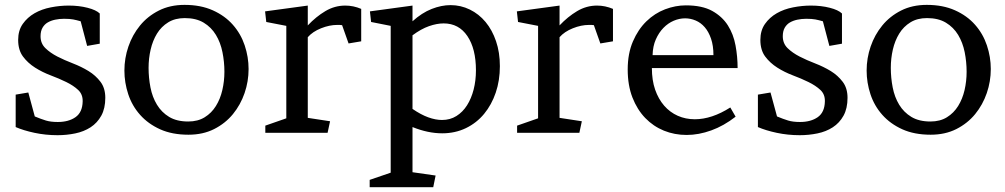

<svg xmlns="http://www.w3.org/2000/svg" viewBox="-20 -550 4162 795"><path d="M44.9 -158.2 97.2 -167 124 -67.9Q149.9 -57.1 169.9 -51Q189.9 -44.9 219.2 -44.9Q264.2 -44.9 292.7 -64.9Q321.3 -85 322.3 -129.9Q323.2 -159.2 303.7 -177.5Q284.2 -195.8 254.2 -210.4Q224.1 -225.1 189.7 -238Q155.3 -251 125.2 -270Q95.2 -289.1 75.2 -315.9Q55.2 -342.8 55.2 -384.8Q55.2 -423.8 74.2 -450.9Q93.3 -478 123 -495.1Q152.8 -512.2 190.4 -519.5Q228 -526.9 264.2 -526.9Q307.1 -526.9 342.5 -517.8Q377.9 -508.8 393.1 -494.1V-369.1L340.8 -359.9L314 -461.9Q296.9 -466.8 283 -469.5Q269 -472.2 245.1 -472.2Q226.1 -472.2 208.5 -468.5Q190.9 -464.8 177.5 -457Q164.1 -449.2 156 -435.1Q147.9 -420.9 147.9 -399.9Q147.9 -370.1 168 -350.6Q188 -331.1 217.5 -315.9Q247.1 -300.8 282 -287.4Q316.9 -273.9 346.4 -255.9Q376 -237.8 396 -211.4Q416 -185.1 416 -145Q416 -101.1 399.4 -71Q382.8 -41 355 -22.9Q327.1 -4.9 291.5 2.4Q255.9 9.8 218.3 9.8Q168.9 9.8 123 0Q77.1 -9.8 44.9 -23.9Z M759.3 -46.9Q799.3 -46.9 827.6 -64.5Q856 -82 874 -111.1Q892.1 -140.1 900.6 -177Q909.2 -213.9 909.2 -252.9Q909.2 -293.9 901.1 -334Q893.1 -374 874 -405.5Q855 -437 823.5 -456.1Q792 -475.1 745.1 -475.1Q705.1 -475.1 676.5 -457.5Q647.9 -439.9 630.1 -410.9Q612.3 -381.8 603.8 -345Q595.2 -308.1 595.2 -269Q595.2 -228 603 -188Q610.8 -147.9 629.9 -116.5Q648.9 -85 680.4 -65.9Q711.9 -46.9 759.3 -46.9ZM744.1 -529.8Q811 -529.8 861.1 -507.3Q911.1 -484.9 944.1 -447.5Q977.1 -410.2 993.2 -362.1Q1009.3 -314 1009.3 -264.2Q1009.3 -212.9 992.7 -164.6Q976.1 -116.2 944.6 -77.6Q913.1 -39.1 866.7 -15.6Q820.3 7.8 760.3 7.8Q692.9 7.8 643.1 -14.6Q593.3 -37.1 560.1 -74.5Q526.9 -111.8 511 -159.9Q495.1 -208 495.1 -257.8Q495.1 -309.1 511.7 -357.4Q528.3 -405.8 559.8 -444.3Q591.3 -482.9 637.7 -506.3Q684.1 -529.8 744.1 -529.8Z M1475.6 -378.9 1423.3 -370.1 1396.5 -445.8Q1392.6 -446.8 1386.5 -446.8Q1380.4 -446.8 1376.5 -446.8Q1344.2 -446.8 1309.3 -432.9Q1274.4 -418.9 1254.4 -396V-62L1346.7 -47.9L1336.4 0H1078.6V-29.8L1165.5 -60.1V-442.9L1082.5 -459L1077.6 -502.9L1254.4 -526.9V-444.8Q1288.6 -481 1327.1 -503.9Q1365.7 -526.9 1409.7 -526.9Q1443.4 -526.9 1475.6 -513.2Z M1688 -461.9Q1727.1 -497.1 1767.3 -512.9Q1807.6 -528.8 1845.7 -528.8Q1887.7 -528.8 1925.3 -510.5Q1962.9 -492.2 1990.5 -459Q2018.1 -425.8 2033.9 -379.4Q2049.8 -333 2049.8 -275.9Q2049.8 -216.8 2032.7 -166.5Q2015.6 -116.2 1984.6 -78.6Q1953.6 -41 1909.2 -19.5Q1864.7 2 1811 2Q1752 2 1688 -23.9V163.1L1783.7 176.8L1773.9 225.1H1510.7V194.8L1597.7 165V-442.9L1516.6 -459L1511.7 -502.9L1688 -526.9ZM1688 -99.1Q1722.7 -75.2 1753.2 -64.2Q1783.7 -53.2 1810.1 -53.2Q1843.8 -53.2 1869.9 -69.6Q1896 -85.9 1913.8 -114Q1931.6 -142.1 1941.2 -179.4Q1950.7 -216.8 1950.7 -258.8Q1950.7 -348.1 1915.3 -400.6Q1879.9 -453.1 1816.9 -453.1Q1789.1 -453.1 1756.3 -441.7Q1723.6 -430.2 1688 -403.8Z M2518.1 -378.9 2465.8 -370.1 2439 -445.8Q2435.1 -446.8 2429 -446.8Q2422.9 -446.8 2418.9 -446.8Q2386.7 -446.8 2351.8 -432.9Q2316.9 -418.9 2296.9 -396V-62L2389.2 -47.9L2378.9 0H2121.1V-29.8L2208 -60.1V-442.9L2125 -459L2120.1 -502.9L2296.9 -526.9V-444.8Q2331.1 -481 2369.6 -503.9Q2408.2 -526.9 2452.1 -526.9Q2485.8 -526.9 2518.1 -513.2Z M2679.2 -268.1Q2679.2 -217.8 2692.6 -179Q2706.1 -140.1 2730 -112.5Q2753.9 -85 2786.4 -70.6Q2818.8 -56.2 2856.9 -56.2Q2927.2 -56.2 3003.9 -105L3025.9 -66.9Q2977.1 -28.8 2925 -10Q2873 8.8 2823.2 8.8Q2772.9 8.8 2729 -9Q2685.1 -26.9 2651.6 -61.5Q2618.2 -96.2 2598.6 -146.5Q2579.1 -196.8 2579.1 -262.2Q2579.1 -328.1 2600.6 -378.2Q2622.1 -428.2 2656.5 -461.7Q2690.9 -495.1 2733.9 -511.5Q2776.9 -527.8 2819.8 -527.8Q2887.2 -527.8 2928.7 -504.9Q2970.2 -481.9 2993.7 -445.1Q3017.1 -408.2 3025.6 -361.6Q3034.2 -314.9 3034.2 -268.1ZM2934.1 -321.8Q2934.1 -360.8 2924.1 -389.9Q2914.1 -418.9 2897.9 -437.5Q2881.8 -456.1 2860.4 -465.1Q2838.9 -474.1 2816.9 -474.1Q2793 -474.1 2769.5 -464.1Q2746.1 -454.1 2727.1 -434.6Q2708 -415 2695.6 -387Q2683.1 -358.9 2682.1 -321.8Z M3118.2 -158.2 3170.4 -167 3197.3 -67.9Q3223.1 -57.1 3243.2 -51Q3263.2 -44.9 3292.5 -44.9Q3337.4 -44.9 3366 -64.9Q3394.5 -85 3395.5 -129.9Q3396.5 -159.2 3377 -177.5Q3357.4 -195.8 3327.4 -210.4Q3297.4 -225.1 3262.9 -238Q3228.5 -251 3198.5 -270Q3168.5 -289.1 3148.4 -315.9Q3128.4 -342.8 3128.4 -384.8Q3128.4 -423.8 3147.5 -450.9Q3166.5 -478 3196.3 -495.1Q3226.1 -512.2 3263.7 -519.5Q3301.3 -526.9 3337.4 -526.9Q3380.4 -526.9 3415.8 -517.8Q3451.2 -508.8 3466.3 -494.1V-369.1L3414.1 -359.9L3387.2 -461.9Q3370.1 -466.8 3356.2 -469.5Q3342.3 -472.2 3318.4 -472.2Q3299.3 -472.2 3281.7 -468.5Q3264.2 -464.8 3250.7 -457Q3237.3 -449.2 3229.2 -435.1Q3221.2 -420.9 3221.2 -399.9Q3221.2 -370.1 3241.2 -350.6Q3261.2 -331.1 3290.8 -315.9Q3320.3 -300.8 3355.2 -287.4Q3390.1 -273.9 3419.7 -255.9Q3449.2 -237.8 3469.2 -211.4Q3489.3 -185.1 3489.3 -145Q3489.3 -101.1 3472.7 -71Q3456.1 -41 3428.2 -22.9Q3400.4 -4.9 3364.7 2.4Q3329.1 9.8 3291.5 9.8Q3242.2 9.8 3196.3 0Q3150.4 -9.8 3118.2 -23.9Z M3832.5 -46.9Q3872.6 -46.9 3900.9 -64.5Q3929.2 -82 3947.3 -111.1Q3965.3 -140.1 3973.9 -177Q3982.4 -213.9 3982.4 -252.9Q3982.4 -293.9 3974.4 -334Q3966.3 -374 3947.3 -405.5Q3928.2 -437 3896.7 -456.1Q3865.2 -475.1 3818.4 -475.1Q3778.3 -475.1 3749.8 -457.5Q3721.2 -439.9 3703.4 -410.9Q3685.5 -381.8 3677 -345Q3668.5 -308.1 3668.5 -269Q3668.5 -228 3676.3 -188Q3684.1 -147.9 3703.1 -116.5Q3722.2 -85 3753.7 -65.9Q3785.2 -46.9 3832.5 -46.9ZM3817.4 -529.8Q3884.3 -529.8 3934.3 -507.3Q3984.4 -484.9 4017.3 -447.5Q4050.3 -410.2 4066.4 -362.1Q4082.5 -314 4082.5 -264.2Q4082.5 -212.9 4065.9 -164.6Q4049.3 -116.2 4017.8 -77.6Q3986.3 -39.1 3939.9 -15.6Q3893.6 7.8 3833.5 7.8Q3766.1 7.8 3716.3 -14.6Q3666.5 -37.1 3633.3 -74.5Q3600.1 -111.8 3584.2 -159.9Q3568.4 -208 3568.4 -257.8Q3568.4 -309.1 3585 -357.4Q3601.6 -405.8 3633.1 -444.3Q3664.6 -482.9 3710.9 -506.3Q3757.3 -529.8 3817.4 -529.8Z"/></svg>

Font: Brawler
Style: Regular
Weight: 400
Version: Version 1.000